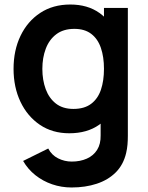

<svg xmlns="http://www.w3.org/2000/svg" viewBox="-20 -575 656 850"><path d="M296.8 255Q252 255 210.8 240.9Q169.7 226.8 136.6 200.5Q103.5 174.2 82.3 137.5L193.5 82.5Q208.8 111.8 237.2 126Q265.6 140.3 297.7 140.3Q335.2 140.3 364.5 127.2Q393.8 114.2 410 88.3Q426.3 62.5 425.5 24.2V-129.7H440.3V-540H546V25.8Q546 46.6 544.4 65.2Q542.8 83.8 538.5 102.2Q526.3 154.3 492.5 188.1Q458.7 221.8 408.3 238.4Q358 255 296.8 255ZM286.7 15Q211.8 15 156.5 -22.5Q101.1 -60.1 70.5 -124.6Q40 -189.2 40 -270.2Q40 -352.2 70.9 -416.5Q101.8 -480.8 158.1 -517.9Q214.5 -555 291.2 -555Q367.9 -555 420.3 -517.6Q472.7 -480.2 499.6 -415.8Q526.5 -351.3 526.5 -270.2Q526.5 -189.2 499.4 -124.7Q472.3 -60.2 419 -22.6Q365.7 15 286.7 15ZM305 -92.8Q353.5 -92.8 383.3 -115.3Q413.2 -137.7 426.8 -177.7Q440.3 -217.8 440.3 -270.2Q440.3 -322.8 426.7 -362.7Q413.1 -402.7 384.1 -424.9Q355.1 -447.2 309.2 -447.2Q260.5 -447.2 229.1 -423.3Q197.7 -399.5 182.6 -359.3Q167.5 -319.2 167.5 -270.2Q167.5 -220.7 182.3 -180.4Q197.2 -140.2 227.5 -116.5Q257.9 -92.8 305 -92.8Z"/></svg>

Font: Manrope Variable Light
Style: Regular
Weight: 200
Designer: Mikhail Sharanda
Foundry: Mikhail Sharanda
Version: Version 4.505